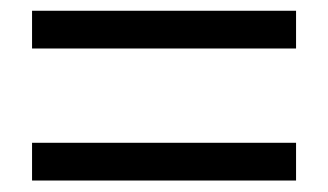

<svg xmlns="http://www.w3.org/2000/svg" viewBox="-20 -542 595 348"><path d="M38.1 -454.1V-522.5H516.6V-454.1ZM38.1 -214.8V-283.2H516.6V-214.8Z"/></svg>

Font: Bpmf Zihi Sans Regular
Style: Regular
Weight: 400
Foundry: But Ko
Version: Version 1.320